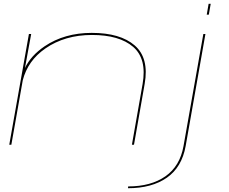

<svg xmlns="http://www.w3.org/2000/svg" viewBox="-20 -766 1214 1016"><path d="M29 0 133 -586H145L112 -406Q143 -471.5 216 -521Q321 -592 465.5 -592Q616.5 -592 693 -525.5Q769.5 -459 745.5 -322L689 0H678L734.5 -321Q758 -454.5 684.8 -517.8Q611.5 -581 466.5 -581Q323.5 -581 220 -509.5Q127.5 -445.5 100.5 -341.5L40 0ZM657 230 658.5 220.5Q778.5 220.5 855.2 167Q932 113.5 951 7.5L1056 -586H1067L962.5 6.5Q942.5 119 862.8 174.5Q783 230 657 230ZM1084 -746H1095L1085 -688.5H1074Z"/></svg>

Font: Anybody UltraExpanded Thin
Style: Italic
Weight: 100
Width: 9
Italic angle: -10°
Designer: Tyler Finck
Foundry: Etcetera Type Company
Version: Version 1.010; ttfautohint (v1.8.3) -l 8 -r 50 -G 200 -x 14 